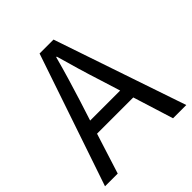

<svg xmlns="http://www.w3.org/2000/svg" viewBox="-199 -869 1004 1004"><g transform="rotate(-45 303.5 -366.5)"><path d="M191 -298 227 -410C253 -493 277 -572 300 -658H304C328 -573 351 -493 378 -410L413 -298ZM506 0H604L355 -733H252L3 0H97L168 -224H436Z"/></g></svg>

Font: Noto Sans KR Regular
Style: Regular
Weight: 400
Designer: Ryoko NISHIZUKA  (kana & ideographs); Paul D. Hunt (Latin, Greek & Cyrillic); Wenlong ZHANG  (bopomofo); Sandoll Communi
Foundry: Adobe Systems Incorporated
Version: Version 1.004;PS 1.004;hotconv 1.0.82;makeotf.lib2.5.63406